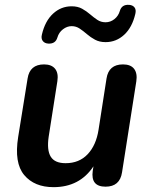

<svg xmlns="http://www.w3.org/2000/svg" viewBox="-20 -763 619 793"><path d="M201 10Q122 10 80 -40Q38 -90 55 -197L94 -439Q103 -497 162 -497Q193 -497 207.5 -479Q222 -461 217 -428L181 -198Q173 -143 189.5 -116Q206 -89 251 -89Q307 -89 342 -126Q377 -163 387 -227L420 -439Q429 -497 488 -497Q520 -497 534 -478.5Q548 -460 543 -427L484 -51Q475 8 416 8Q354 8 363 -57L366 -76Q309 10 201 10ZM179 -583Q164 -584 156.5 -594Q149 -604 153 -620Q166 -676 199 -706.5Q232 -737 276 -737Q301 -737 319 -727Q337 -717 352 -704Q367 -691 382 -681Q397 -671 416 -671Q436 -671 452.5 -684Q469 -697 475 -718Q483 -745 513 -743Q528 -742 535.5 -732.5Q543 -723 539 -706Q526 -650 493 -619.5Q460 -589 416 -589Q391 -589 372.5 -599Q354 -609 339 -622Q324 -635 309 -645Q294 -655 276 -655Q257 -655 240 -642Q223 -629 217 -608Q209 -581 179 -583Z"/></svg>

Font: Nunito
Style: Bold Italic
Weight: 700
Italic angle: -9°
Designer: Vernon Adams
Foundry: Vernon Adams
Version: Version 3.601; ttfautohint (v1.8.2.53-6de2)